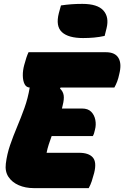

<svg xmlns="http://www.w3.org/2000/svg" viewBox="-20 -969 640 989"><path d="M294 -941Q321 -945 347 -947Q373 -949 404 -949Q482 -949 512.5 -915Q543 -881 529 -824L519 -784Q492 -778 464.5 -775.5Q437 -773 408 -773Q332 -773 299 -803.5Q266 -834 283 -901ZM154 0Q111 0 76.5 -15Q42 -30 23.5 -58Q5 -86 10 -126Q16 -175 32 -221.5Q48 -268 68 -315.5Q88 -363 106 -413Q124 -463 133 -518Q115 -519 106.5 -536Q98 -553 97.5 -579.5Q97 -606 105 -635Q116 -677 127 -700H526Q573 -700 590.5 -670Q608 -640 594 -586Q590 -566 583.5 -549Q577 -532 569 -518H292L289 -513Q305 -498 308 -478Q311 -458 303 -427Q301 -419 299 -410H403Q433 -410 449.5 -393.5Q466 -377 471 -351.5Q476 -326 469 -300Q465 -279 458 -268H246Q238 -246 231 -224.5Q224 -203 220 -182H387Q437 -182 458 -158Q479 -134 465 -78Q459 -55 452.5 -35.5Q446 -16 437 0Z"/></svg>

Font: Recursive Sn Csl St Blk
Style: Italic
Weight: 900
Italic angle: -15°
Version: Version 1.079;hotconv 1.0.112;makeotfexe 2.5.65598; ttfautoh